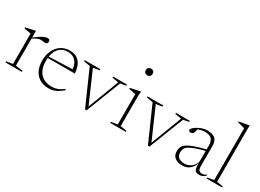

<svg xmlns="http://www.w3.org/2000/svg" viewBox="-27 -1370 2760 2035"><g transform="rotate(30 1352.5 -352.5)"><path d="M290 -447.5Q306 -447.5 312.5 -440Q319 -432.5 319 -419.5Q319 -406.5 311.5 -397.8Q304 -389 291 -389Q282.5 -389 275 -390.5Q267.5 -392 259 -393.2Q250.5 -394.5 238.5 -394.5Q226.5 -394.5 211.5 -390.8Q196.5 -387 178.8 -377.8Q161 -368.5 139 -352.5L130.5 -361Q169 -390 195.2 -407.5Q221.5 -425 239.2 -433.5Q257 -442 268.8 -444.8Q280.5 -447.5 290 -447.5ZM143 -368.5V-26L230.5 -13.5V0H30.5V-13.5L107.5 -26V-397.5Q101 -399 88.5 -401.2Q76 -403.5 59.2 -406.8Q42.5 -410 24 -413V-425L137.5 -450.5H142.5Z M560 -450.5Q616.5 -450.5 651.8 -426.2Q687 -402 704.8 -360.2Q722.5 -318.5 725.5 -265H390.5L389.5 -282.5L699 -293.5L684.5 -273Q682.5 -322.5 666.2 -357Q650 -391.5 620.5 -410Q591 -428.5 548 -428.5Q501.5 -428.5 466.2 -405.8Q431 -383 412 -338Q393 -293 393 -227Q393 -161.5 415.2 -115.8Q437.5 -70 479 -46Q520.5 -22 579 -22Q604 -22 626.5 -26.8Q649 -31.5 672.2 -43.2Q695.5 -55 722 -75.5L728.5 -62Q697 -36.5 671 -20.8Q645 -5 618.8 2.5Q592.5 10 560 10Q497.5 10 451.8 -17Q406 -44 381.5 -94.2Q357 -144.5 357 -214.5Q357 -281 381.8 -334.5Q406.5 -388 452.2 -419.2Q498 -450.5 560 -450.5Z M1194 -414.5 1028.5 10H1009.5L822 -414.5L745 -427.5V-440.5H937V-427L860.5 -414.5L1033.5 -19.5H1020L1170.5 -414.5L1093 -427V-440.5H1262.5V-427Z M1400.5 -633Q1381.5 -633 1370 -644.8Q1358.5 -656.5 1358.5 -675Q1358.5 -692.5 1370 -703.8Q1381.5 -715 1400.5 -715Q1420 -715 1431 -703.8Q1442 -692.5 1442 -675Q1442 -656.5 1431 -644.8Q1420 -633 1400.5 -633ZM1430 -450.5 1425 -402V-26L1502 -13.5V0H1312.5V-13.5L1389.5 -26V-397.5Q1384 -398.5 1370 -401.2Q1356 -404 1338.8 -407.2Q1321.5 -410.5 1306 -413V-425L1425 -450.5Z M1963.5 -414.5 1798 10H1779L1591.5 -414.5L1514.5 -427.5V-440.5H1706.5V-427L1630 -414.5L1803 -19.5H1789.5L1940 -414.5L1862.5 -427V-440.5H2032V-427Z M2356 -272V-253.5Q2273.5 -233 2224.2 -215Q2175 -197 2150.2 -180Q2125.5 -163 2117.8 -143.8Q2110 -124.5 2110 -101Q2110 -61 2135 -40Q2160 -19 2206 -19Q2242.5 -19 2272.5 -36Q2302.5 -53 2320 -80Q2337.5 -107 2337.5 -136.5V-318.5Q2337.5 -367.5 2313.2 -394Q2289 -420.5 2230 -420.5Q2207 -420.5 2181.2 -414.2Q2155.5 -408 2120.5 -392.5L2148.5 -408Q2145.5 -393.5 2142.5 -381.8Q2139.5 -370 2136.5 -361.8Q2133.5 -353.5 2129 -348.5Q2124 -342.5 2115.8 -339.8Q2107.5 -337 2099 -337Q2087.5 -337 2081 -342.2Q2074.5 -347.5 2074.5 -355Q2074.5 -366.5 2090 -382Q2105.5 -397.5 2130.5 -412.2Q2155.5 -427 2185 -436.5Q2214.5 -446 2242.5 -446Q2292.5 -446 2320.8 -432.2Q2349 -418.5 2361 -392.2Q2373 -366 2373 -330.5V-83.5Q2373 -59.5 2378.5 -45.5Q2384 -31.5 2395 -25.5Q2406 -19.5 2422 -19.5Q2435 -19.5 2447.5 -23.5Q2460 -27.5 2476 -38.5V-25.5Q2458 -8.5 2440.2 -1.2Q2422.5 6 2403.5 6Q2377.5 6 2362.2 -3.2Q2347 -12.5 2341.5 -37.8Q2336 -63 2337.5 -111L2341 -111.5Q2329.5 -69 2308.2 -42.2Q2287 -15.5 2258.5 -2.8Q2230 10 2194.5 10Q2139.5 10 2105.8 -16.5Q2072 -43 2072 -97Q2072 -123 2081.5 -145.2Q2091 -167.5 2119.8 -188Q2148.5 -208.5 2205 -229.2Q2261.5 -250 2356 -272Z M2605 -26 2682 -13.5V0H2492.5V-13.5L2569.5 -26V-660.5Q2563 -662.5 2549.8 -666Q2536.5 -669.5 2518.8 -674Q2501 -678.5 2481.5 -684V-693L2601 -715H2606L2605 -660.5Z"/></g></svg>

Font: Newsreader 16pt 16pt ExtraLight
Style: Regular
Weight: 250
Version: Version 1.003